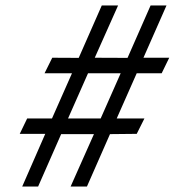

<svg xmlns="http://www.w3.org/2000/svg" viewBox="-20 -680 671 700"><path d="M297 0H237.5L322.5 -191H203L119 0H61L145 -192H52L79 -248H169.5L242.5 -413H142.5L170.5 -469.5L267 -469L351 -660H410.5L325.5 -469.5L445 -469L529 -660H587L503 -469.5H597L569.5 -413H478.5L405.5 -248H506.5L478.5 -192L381 -191ZM347 -248 420 -413H301L228 -248Z"/></svg>

Font: Lucymar Sans
Style: Italic
Weight: 400
Italic angle: -10°
Foundry: The League of Moveable Type (original font) / Main changes by Cristiano Sobral with portions from Mirco Monsees
Version: Version 2.00;August 30, 2020;FontCreator 13.0.0.2681 64-bit